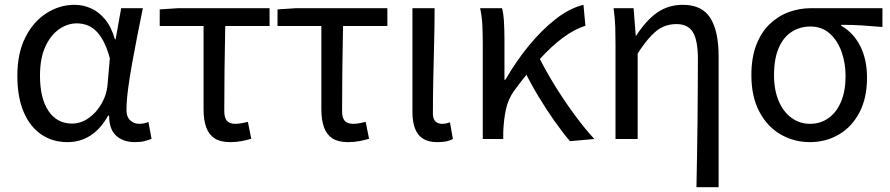

<svg xmlns="http://www.w3.org/2000/svg" viewBox="-20 -577 3696 797"><path d="M260 13Q199 13 152 -18.5Q105 -50 78.5 -111.5Q52 -173 52 -262Q52 -356 85 -421.5Q118 -487 172.5 -522Q227 -557 290 -557Q324 -557 356.5 -543Q389 -529 415.5 -497.5Q442 -466 457 -414H460L483 -543H573Q562 -490 550.5 -431Q539 -372 528.5 -314.5Q518 -257 511.5 -206.5Q505 -156 505 -119Q505 -92 520.5 -77.5Q536 -63 559 -63Q568 -63 578 -65Q588 -67 596 -71L609 -1Q598 4 581 8.5Q564 13 540 13Q492 13 462.5 -13.5Q433 -40 433 -97H429Q367 13 260 13ZM279 -64Q315 -64 347.5 -86.5Q380 -109 402 -147.5Q424 -186 427 -232L436 -335Q424 -379 408.5 -407.5Q393 -436 375 -452Q357 -468 337.5 -474Q318 -480 299 -480Q260 -480 225 -455.5Q190 -431 168 -383Q146 -335 146 -263Q146 -168 181.5 -116Q217 -64 279 -64Z M936 13Q895 13 871 -2.5Q847 -18 836 -48.5Q825 -79 825 -122V-469H643V-538L720 -543H1099V-469H915Q913 -377 912 -287.5Q911 -198 911 -116Q911 -88 922 -75.5Q933 -63 956 -63Q970 -63 983 -65.5Q996 -68 1009 -71L1023 -1Q1007 4 984 8.5Q961 13 936 13Z M1425 13Q1384 13 1360 -2.5Q1336 -18 1325 -48.5Q1314 -79 1314 -122V-469H1132V-538L1209 -543H1588V-469H1404Q1402 -377 1401 -287.5Q1400 -198 1400 -116Q1400 -88 1411 -75.5Q1422 -63 1445 -63Q1459 -63 1472 -65.5Q1485 -68 1498 -71L1512 -1Q1496 4 1473 8.5Q1450 13 1425 13Z M1795 13Q1758 13 1735.5 -1.5Q1713 -16 1702.5 -44Q1692 -72 1692 -112V-543H1784Q1784 -470 1782 -394Q1780 -318 1778.5 -245Q1777 -172 1777 -106Q1777 -83 1787.5 -73Q1798 -63 1815 -63Q1823 -63 1831 -64.5Q1839 -66 1848 -69L1860 0Q1849 6 1834 9.5Q1819 13 1795 13Z M1984 0V-394Q1984 -427 1982.5 -467Q1981 -507 1973 -543H2064Q2070 -521 2072 -486.5Q2074 -452 2074 -416V-246H2078Q2121 -321 2174 -386Q2227 -451 2285.5 -497Q2344 -543 2402 -557L2410 -470Q2365 -456 2317.5 -421Q2270 -386 2220 -331Q2170 -276 2114 -200Q2090 -167 2080.5 -124.5Q2071 -82 2069 -28V0ZM2346 9Q2316 -26 2282.5 -73.5Q2249 -121 2216.5 -174.5Q2184 -228 2158 -281L2218 -338Q2245 -284 2282.5 -223Q2320 -162 2362.5 -104Q2405 -46 2447 0Z M2871 200Q2872 134 2873.5 64Q2875 -6 2875.5 -74.5Q2876 -143 2876.5 -208Q2877 -273 2877 -332Q2877 -409 2856.5 -443Q2836 -477 2788 -477Q2758 -477 2733 -466Q2708 -455 2682.5 -428Q2657 -401 2627 -355V0H2535V-394Q2535 -427 2534 -464Q2533 -501 2527 -543H2610L2619 -429H2621Q2663 -494 2709 -525.5Q2755 -557 2815 -557Q2894 -557 2928.5 -502.5Q2963 -448 2963 -344V200Z M3342 13Q3276 13 3220.5 -19Q3165 -51 3132 -113.5Q3099 -176 3099 -265Q3099 -337 3119 -389.5Q3139 -442 3174 -476Q3209 -510 3253.5 -526.5Q3298 -543 3346 -543H3643V-465Q3597 -469 3557 -471.5Q3517 -474 3472 -474V-470Q3522 -442 3550.5 -386.5Q3579 -331 3579 -254Q3579 -170 3547.5 -110Q3516 -50 3462 -18.5Q3408 13 3342 13ZM3342 -63Q3386 -63 3419.5 -87Q3453 -111 3471.5 -155.5Q3490 -200 3490 -261Q3490 -316 3473 -363Q3456 -410 3423.5 -438.5Q3391 -467 3344 -467Q3301 -467 3266.5 -445Q3232 -423 3212.5 -378Q3193 -333 3193 -265Q3193 -203 3212.5 -157.5Q3232 -112 3266 -87.5Q3300 -63 3342 -63Z"/></svg>

Font: Noto Sans HK
Style: Regular
Weight: 400
Designer: Ryoko NISHIZUKA 西塚涼子 (kana, bopomofo & ideographs); Paul D. Hunt (Latin, Greek & Cyrillic); Sandoll Communications 산돌커뮤니
Foundry: Adobe
Version: Version 2.004-H2;hotconv 1.0.118;makeotfexe 2.5.65603